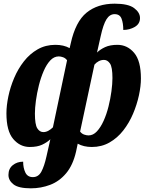

<svg xmlns="http://www.w3.org/2000/svg" viewBox="-20 -790 810 1045"><path d="M148 235Q81 235 53.5 213.5Q26 192 26 162Q26 128 49.5 109Q73 90 106 90Q106 124 118 149Q130 174 159 174Q189 174 205 144.5Q221 115 233 61L254 -32Q236 -15 209.5 -2.5Q183 10 142 10Q89 10 52 -33.5Q15 -77 15 -173Q15 -215 25.5 -265.5Q36 -316 57 -365.5Q78 -415 110 -456Q142 -497 185 -521.5Q228 -546 281 -546Q327 -546 359 -528L365 -554Q391 -672 451 -721Q511 -770 604 -770Q678 -770 710 -746Q742 -722 742 -692Q742 -660 713.5 -643.5Q685 -627 651 -627Q651 -664 641.5 -688.5Q632 -713 604 -713Q577 -713 559.5 -685Q542 -657 528 -593L508 -504Q525 -521 552 -533.5Q579 -546 619 -546Q673 -546 710 -502.5Q747 -459 747 -363Q747 -321 736 -270.5Q725 -220 704 -170.5Q683 -121 651 -80Q619 -39 576 -14.5Q533 10 480 10Q435 10 403 -8L394 35Q377 109 340 153Q303 197 253 216Q203 235 148 235ZM216 -71Q230 -71 243.5 -78.5Q257 -86 268 -97L345 -462Q336 -474 323 -478.5Q310 -483 300 -483Q274 -483 253.5 -461Q233 -439 217.5 -403Q202 -367 191.5 -325Q181 -283 175.5 -242.5Q170 -202 170 -172Q170 -112 183 -91.5Q196 -71 216 -71ZM462 -53Q487 -53 507.5 -75Q528 -97 544 -132.5Q560 -168 570.5 -210Q581 -252 586.5 -293Q592 -334 592 -365Q592 -425 578.5 -444.5Q565 -464 546 -464Q531 -464 517.5 -457Q504 -450 494 -438L416 -74Q425 -62 438 -57.5Q451 -53 462 -53Z"/></svg>

Font: Noto Serif Condensed ExtraBold
Style: Italic
Weight: 800
Width: 3
Italic angle: -12°
Designer: Monotype Design Team
Foundry: Monotype Imaging Inc.
Version: Version 2.014; ttfautohint (v1.8.4.7-5d5b)